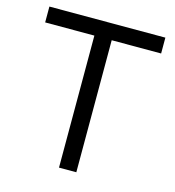

<svg xmlns="http://www.w3.org/2000/svg" viewBox="-105 -789 800 878"><g transform="rotate(15 295.0 -350.0)"><path d="M21 -700V-625H254V0H336V-625H570V-700Z"/></g></svg>

Font: Space Text
Style: Regular
Weight: 400
Designer: Florian Karsten (Space Text), Colophon Foundry (Space Mono)
Foundry: Florian Karsten
Version: Version 1.003;PS 001.003;hotconv 1.0.88;makeotf.lib2.5.64775